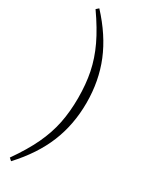

<svg xmlns="http://www.w3.org/2000/svg" viewBox="-263 -863 877 1129"><g transform="rotate(30 175.0 -299.0)"><path d="M200 -299Q200 -392 184 -471Q168 -550 130.5 -629.5Q93 -709 27 -803L44 -818Q154 -699 205.5 -573Q257 -447 257 -299Q257 -151 205.5 -25Q154 101 44 220L27 205Q93 111 130.5 31.5Q168 -48 184 -127Q200 -206 200 -299Z"/></g></svg>

Font: Noto Serif JP ExtraLight ExtraLight
Style: Regular
Weight: 250
Version: Version 2.003-H1;hotconv 1.1.1;makeotfexe 2.6.0